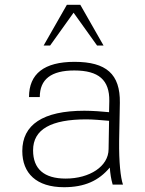

<svg xmlns="http://www.w3.org/2000/svg" viewBox="-20 -770 607 801"><path d="M433 -148C433 -76 354 -25 254 -25C164 -25 118 -65 118 -143C118 -231 194 -272 340 -272C367 -272 401 -269 435 -266ZM73 -140C73 -47 132 11 247 11C333 11 392 -16 438 -71C440 -46 443 -24 450 0H493C483 -29 476 -93 477 -182L480 -341C482 -461 423 -512 291 -512C164 -512 101 -462 101 -365H146C146 -439 193 -476 290 -476C392 -476 437 -436 436 -349L435 -302C407 -305 364 -308 332 -308C158 -308 73 -249 73 -140ZM189 -580 287 -717 385 -580H412L315 -750H259L162 -580Z"/></svg>

Font: Perun ExtraLight
Style: Regular
Weight: 200
Foundry: Copyright (c) Stefan Peev, Context Ltd, 2016
Version: Version 1.089